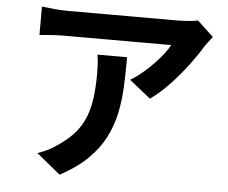

<svg xmlns="http://www.w3.org/2000/svg" viewBox="-55 -816 1110 935"><g transform="rotate(5 500.0 -348.0)"><path d="M954.8 -676.6Q946.9 -667.1 935.1 -651.6Q923.3 -636 916.2 -625.4Q893.2 -586.2 855.1 -535.4Q817 -484.5 771 -435.3Q725 -386.1 675.6 -350.7L571.7 -433.8Q602.1 -452.4 630.8 -476.5Q659.6 -500.5 684.3 -526.6Q709.1 -552.6 727.8 -576.9Q746.5 -601.2 756 -619.9Q742.9 -619.9 711.9 -619.9Q680.9 -619.9 637.8 -619.9Q594.7 -619.9 545.4 -619.9Q496.1 -619.9 447.1 -619.9Q398.2 -619.9 354.8 -619.9Q311.4 -619.9 279.7 -619.9Q248 -619.9 234.8 -619.9Q203.5 -619.9 175.8 -618.1Q148.1 -616.3 112.6 -612.8V-752Q141.8 -748.3 172.7 -745.1Q203.5 -741.9 234.8 -741.9Q248 -741.9 281 -741.9Q314 -741.9 359.3 -741.9Q404.6 -741.9 456.3 -741.9Q508 -741.9 559.5 -741.9Q610.9 -741.9 655.4 -741.9Q699.9 -741.9 731.3 -741.9Q762.7 -741.9 773.8 -741.9Q788.1 -741.9 808.3 -742.8Q828.4 -743.7 847.5 -745.9Q866.6 -748 875.5 -750.6ZM547.2 -542.1Q547.2 -468.1 544.2 -399Q541.2 -329.9 527.7 -266.7Q514.2 -203.5 484.7 -146.4Q455.1 -89.3 403.3 -38.4Q351.5 12.5 269.5 56.2L153 -39Q177 -47.1 203.9 -60.3Q230.9 -73.6 258.2 -94Q306.1 -127.4 335.7 -164.3Q365.3 -201.3 381 -244.4Q396.7 -287.5 402.8 -339Q408.9 -390.6 408.9 -452Q408.9 -475.1 407.7 -496.4Q406.6 -517.7 402.2 -542.1Z"/></g></svg>

Font: Noto Sans TC Thin
Style: Regular
Weight: 100
Designer: Ryoko NISHIZUKA 西塚涼子 (kana, bopomofo & ideographs); Paul D. Hunt (Latin, Greek & Cyrillic); Sandoll Communications 산돌커뮤니
Foundry: Adobe
Version: Version 2.004-H2;hotconv 1.0.118;makeotfexe 2.5.65603